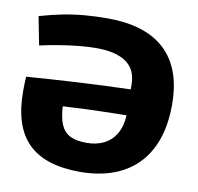

<svg xmlns="http://www.w3.org/2000/svg" viewBox="-80 -792 911 885"><g transform="rotate(10 375.5 -349.5)"><path d="M64 -531 38 -664Q93 -680 143.5 -690Q194 -700 245.5 -704.5Q297 -709 354 -709Q442 -709 509 -688Q576 -667 622 -624.5Q668 -582 691.5 -518Q715 -454 715 -369Q715 -274 689.5 -203Q664 -132 616 -84.5Q568 -37 500.5 -13.5Q433 10 350 10Q186 10 107 -68.5Q28 -147 28 -311Q28 -328 28.5 -347Q29 -366 30 -379Q138 -387 258.5 -394Q379 -401 515 -405Q515 -411 515 -416Q515 -421 515 -427Q515 -462 503 -488Q491 -514 467 -531Q443 -548 408.5 -556.5Q374 -565 328 -565Q288 -565 243.5 -560.5Q199 -556 153.5 -548.5Q108 -541 64 -531ZM517 -284Q491 -284 460 -283Q429 -282 396.5 -281.5Q364 -281 331.5 -279.5Q299 -278 271 -276.5Q243 -275 220 -274Q223 -220 237 -188Q251 -156 280 -141.5Q309 -127 357 -127Q402 -127 437 -144Q472 -161 493 -196Q514 -231 517 -284Z"/></g></svg>

Font: Georama SemiExpanded
Style: Bold
Weight: 700
Width: 6
Designer: Jean-Baptiste Levee
Foundry: Production Type
Version: Version 1.001